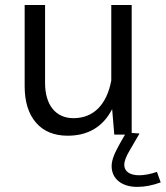

<svg xmlns="http://www.w3.org/2000/svg" viewBox="-20 -525 647 749"><path d="M76.2 -188.5C76.2 -128.4 90.8 -81.1 120.1 -46.9C149.4 -12.7 190.9 4.4 244.1 4.4C323.7 4.4 381.8 -30.3 417.5 -99.1L425.8 0H467.8L449.2 32.2C428.2 69.8 415.5 97.2 415.5 123C415.5 172.4 454.6 204.1 515.6 204.1C544.4 204.1 574.7 198.2 606.9 186.5L592.3 145.5C566.4 154.3 543.5 158.7 522.9 158.7C486.3 158.7 464.8 143.6 464.8 118.2C464.8 103 471.7 85 489.7 55.2L523.9 -3.4L522.5 -4.4L493.7 -6.3V-505.4H414.1V-210.9C396.5 -116.7 344.7 -64 266.6 -64C196.3 -64 155.8 -116.7 155.8 -201.2V-505.4H76.2Z"/></svg>

Font: Estedad Regular
Style: Regular
Weight: 400
Designer: Amin Abedi
Version: Version 7.3